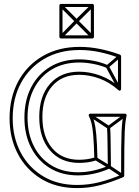

<svg xmlns="http://www.w3.org/2000/svg" viewBox="-20 -940 710 983"><path d="M597 -646 587 -658 525 -605Q523 -604 522.5 -601Q522 -598 523 -595L585 -480L599 -488L537 -603Q536 -605 534.5 -598Q533 -591 535 -593ZM446 -357 438 -343 532 -281Q534 -280 536.5 -280.5Q539 -281 541 -282L625 -344L615 -356L531 -294Q530 -293 536 -293.5Q542 -294 540 -295ZM527 -592 533 -606Q499 -621 460 -628.5Q421 -636 386 -636Q386 -636 386 -636Q386 -636 386 -636Q301 -636 238 -598.5Q175 -561 140 -494Q105 -427 105 -338Q105 -338 105 -338Q105 -338 105 -338Q105 -251 139 -184.5Q173 -118 234.5 -80Q296 -42 380 -42Q380 -42 380 -42Q380 -42 380 -42Q421 -42 462 -51Q503 -60 543 -78Q545 -79 546.5 -81Q548 -83 548 -85Q547 -163 546.5 -211Q546 -259 544 -288H528Q530 -259 530.5 -211Q531 -163 532 -85Q532 -83 535.5 -88.5Q539 -94 537 -92Q499 -76 459.5 -67Q420 -58 380 -58Q380 -58 380 -58Q380 -58 380 -58Q300 -58 242 -94Q184 -130 152.5 -193.5Q121 -257 121 -338Q121 -338 121 -338Q121 -338 121 -338Q121 -422 153.5 -485.5Q186 -549 245.5 -584.5Q305 -620 386 -620Q386 -620 386 -620Q386 -620 386 -620Q419 -620 456.5 -613Q494 -606 527 -592ZM475 -134 467 -120 536 -78Q536 -78 536 -78Q536 -78 536 -78L604 -33L612 -47L544 -92Q544 -92 544 -92Q544 -92 544 -92ZM616 -40Q616 -124 616.5 -178Q617 -232 618.5 -264.5Q620 -297 622.5 -316Q625 -335 628 -348Q629 -352 626.5 -355Q624 -358 620 -358H442Q438 -358 435.5 -354.5Q433 -351 435 -346Q443 -331 448.5 -309Q454 -287 457.5 -245Q461 -203 463 -127L469 -135Q447 -128 426 -125Q405 -122 385 -122Q297 -122 247 -181.5Q197 -241 197 -341Q197 -441 247 -499Q297 -557 385 -557Q437 -557 489 -538Q541 -519 587 -478Q591 -474 595.5 -476.5Q600 -479 600 -484V-652Q600 -654 598.5 -656.5Q597 -659 595 -660Q543 -679 491 -689.5Q439 -700 388 -700Q280 -700 199 -653Q118 -606 73.5 -523.5Q29 -441 29 -334Q29 -233 71.5 -152Q114 -71 191.5 -24Q269 23 375 23Q435 23 492.5 8Q550 -7 611 -33Q616 -35 616 -40ZM600 -40 605 -47Q546 -22 490 -7.5Q434 7 375 7Q274 7 200 -38Q126 -83 85.5 -160Q45 -237 45 -334Q45 -437 87.5 -515.5Q130 -594 207 -639Q284 -684 388 -684Q438 -684 488.5 -673.5Q539 -663 589 -644L584 -652V-484L597 -490Q550 -532 495 -552.5Q440 -573 385 -573Q291 -573 236 -510.5Q181 -448 181 -341Q181 -234 236 -170Q291 -106 385 -106Q407 -106 429 -109Q451 -112 473 -119Q476 -120 477.5 -122.5Q479 -125 479 -127Q477 -206 473 -249.5Q469 -293 463 -315.5Q457 -338 449 -354L442 -342H620L612 -352Q609 -339 606.5 -319.5Q604 -300 602.5 -267Q601 -234 600.5 -179.5Q600 -125 600 -40ZM298 -918 286 -906 366 -826Q366 -826 366 -826Q366 -826 366 -826L447 -745L459 -757L378 -838Q378 -838 378 -838Q378 -838 378 -838ZM459 -906 447 -918 366 -838Q366 -838 366 -838Q366 -838 366 -838L286 -757L298 -745L378 -826Q378 -826 378 -826Q378 -826 378 -826ZM461 -751V-912Q461 -915 458.5 -917.5Q456 -920 453 -920H292Q289 -920 286.5 -917.5Q284 -915 284 -912V-751Q284 -748 286.5 -745.5Q289 -743 292 -743H453Q456 -743 458.5 -745.5Q461 -748 461 -751ZM445 -751 453 -759H292L300 -751V-912L292 -904H453L445 -912Z"/></svg>

Font: Tilt Prism
Style: Regular
Weight: 400
Version: Version 1.000